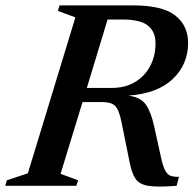

<svg xmlns="http://www.w3.org/2000/svg" viewBox="-44 -690 719 713"><path d="M181 -44.5 246 -20.5 239.5 0H-24.5L-18.5 -20.5L59.5 -46.5L236 -625.5L171 -649.5L177 -670H449.5Q560 -670 607.2 -632.2Q654.5 -594.5 654.5 -530.5Q654.5 -451.5 598.2 -397.2Q542 -343 433.5 -335Q479.5 -328.5 498.2 -300.8Q517 -273 528 -223L554 -105Q561.5 -71 570 -55.8Q578.5 -40.5 590.8 -36.8Q603 -33 620.5 -33L612 0Q542.5 5.5 508 0.2Q473.5 -5 459.2 -26.2Q445 -47.5 437 -89.5L407 -237.5Q397.5 -284.5 382.5 -297.8Q367.5 -311 336 -311H262.5ZM370.5 -363.5Q421.5 -363.5 457.8 -385.5Q494 -407.5 513.8 -445Q533.5 -482.5 533.5 -529.5Q533.5 -572 505.5 -594.8Q477.5 -617.5 411.5 -617.5H355.5L278.5 -363.5Z"/></svg>

Font: Newsreader Text SemiBold
Style: Italic
Weight: 600
Italic angle: -17°
Designer: Hugues Gentile
Foundry: Production Type
Version: Version 1.001